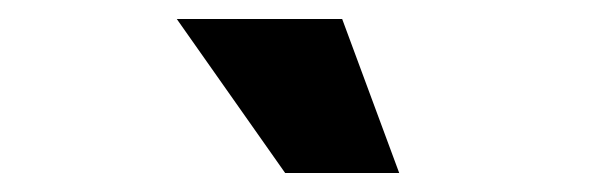

<svg xmlns="http://www.w3.org/2000/svg" viewBox="-20 -716 640 202"><path d="M280 -534 166 -696H340L400 -534Z"/></svg>

Font: Gantari Black
Style: Regular
Weight: 900
Version: Version 1.000